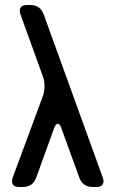

<svg xmlns="http://www.w3.org/2000/svg" viewBox="-20 -730 456 768"><path d="M28 -6Q28 18 57 18H71Q111 18 125 -20L196 -216Q203 -235 211 -235Q220 -235 226 -216L297 -20Q311 18 351 18H365Q394 18 394 -6Q394 -13 391 -20L155 -672Q141 -710 101 -710H88Q59 -710 59 -686Q59 -680 62 -672L152 -423Q158 -407 158 -385Q158 -365 152 -347L31 -20Q28 -13 28 -6Z"/></svg>

Font: WDXL Lubrifont SC
Style: Regular
Weight: 400
Designer: [WDXL Lubrifont] Copyright 2020-2022 (c) NightFurySL2001, Skr-ZERO; [ZCOOL QingKe HuangYou] Copyright 2018-2022 (c) The 
Version: Version 2.001;hotconv 1.1.1;makeotfexe 2.6.0